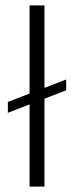

<svg xmlns="http://www.w3.org/2000/svg" viewBox="-20 -688 274 708"><path d="M144 0V-324L224 -355V-395L144 -364V-668H89V-343L9 -312V-272L89 -303V0Z"/></svg>

Font: Gantari Light
Style: Regular
Weight: 300
Designer: Anugrah Pasau
Foundry: Lafontype
Version: Version 1.000